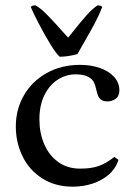

<svg xmlns="http://www.w3.org/2000/svg" viewBox="-20 -698 510 728"><path d="M256.3 9.8Q189 9.8 139.9 -21.7Q90.8 -53.2 65.4 -105.5Q40 -157.7 40 -218.8Q40 -283.2 70.8 -336.7Q101.6 -390.1 157.2 -421.1Q212.9 -452.1 283.7 -452.1Q324.7 -452.1 358.9 -440.2Q393.1 -428.2 412.8 -406.2Q432.6 -384.3 432.6 -355.5Q432.6 -333.5 418.5 -323.5Q404.3 -313.5 388.2 -313.5Q373 -313.5 364.7 -319.1Q356.4 -324.7 352.8 -332.8Q349.1 -340.8 345.7 -355.5Q341.8 -374 336.2 -385.7Q330.6 -397.5 315.4 -406.2Q300.3 -415 272 -416Q234.4 -417.5 201.7 -397.7Q168.9 -377.9 149.2 -338.9Q129.4 -299.8 129.4 -245.1Q129.4 -194.3 147.5 -151.9Q165.5 -109.4 200.4 -84Q235.4 -58.6 284.2 -58.6Q326.7 -58.6 355 -68.8Q383.3 -79.1 413.6 -103L429.2 -91.8Q418.9 -59.1 392.6 -36.1Q366.2 -13.2 330.6 -1.7Q294.9 9.8 256.3 9.8ZM96.7 -671.4Q100.6 -677.7 114.3 -677.7Q132.3 -668.5 157 -643.6Q181.6 -618.7 216.3 -579.6Q222.7 -571.8 238.3 -555.2L256.3 -577.6Q285.6 -614.7 308.6 -640.4Q331.5 -666 350.1 -677.7Q363.8 -677.7 367.7 -671.4Q355.5 -640.1 339.4 -609.9Q323.2 -579.6 297.9 -535.6L273.4 -492.7Q236.8 -482.9 206.5 -482.9Q193.4 -493.7 170.9 -530.5Q148.4 -567.4 126.7 -609.1Q105 -650.9 96.7 -671.4Z"/></svg>

Font: Radley
Style: Regular
Weight: 400
Designer: Vernon Adams
Foundry: Vernon Adams
Version: Version 1.003; ttfautohint (v1.6)